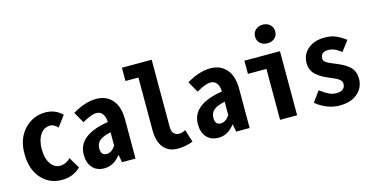

<svg xmlns="http://www.w3.org/2000/svg" viewBox="-81 -1213 3152 1625"><g transform="rotate(-15 1495.0 -401.0)"><path d="M295.9 13.7Q187.5 13.7 116.7 -65.9Q45.9 -145.5 45.9 -281.2Q45.9 -416 122.1 -495.6Q198.2 -575.2 306.6 -575.2Q391.6 -575.2 453.1 -515.6L382.8 -421.9Q350.6 -457 316.4 -457Q262.7 -457 230 -408.7Q197.3 -360.4 197.3 -281.2Q197.3 -202.1 229.5 -154.3Q261.7 -106.4 311.5 -106.4Q364.3 -106.4 404.3 -148.4L461.9 -51.8Q396.5 13.7 295.9 13.7Z M668.9 11.7Q603.5 11.7 565.9 -30.3Q528.3 -72.3 528.3 -144.5Q528.3 -317.4 796.9 -359.4Q795.9 -404.3 775.9 -431.2Q755.9 -458 722.7 -458Q677.7 -458 597.7 -411.1L543 -507.8Q655.3 -574.2 751 -574.2Q839.8 -574.2 891.6 -514.6Q943.4 -455.1 943.4 -342.8V0H825.2L813.5 -64.5H809.6Q751 11.7 668.9 11.7ZM718.8 -100.6Q762.7 -100.6 796.9 -152.3V-269.5Q726.6 -254.9 697.8 -229.5Q668.9 -204.1 668.9 -161.1Q668.9 -100.6 718.8 -100.6Z M1312.5 11.7Q1231.4 11.7 1188 -42.5Q1144.5 -96.7 1144.5 -193.4V-656.2H1031.2V-772.5H1292V-185.5Q1292 -107.4 1358.4 -107.4Q1381.8 -107.4 1412.1 -124L1446.3 -13.7Q1378.9 11.7 1312.5 11.7Z M1668.9 11.7Q1603.5 11.7 1565.9 -30.3Q1528.3 -72.3 1528.3 -144.5Q1528.3 -317.4 1796.9 -359.4Q1795.9 -404.3 1775.9 -431.2Q1755.9 -458 1722.7 -458Q1677.7 -458 1597.7 -411.1L1543 -507.8Q1655.3 -574.2 1751 -574.2Q1839.8 -574.2 1891.6 -514.6Q1943.4 -455.1 1943.4 -342.8V0H1825.2L1813.5 -64.5H1809.6Q1751 11.7 1668.9 11.7ZM1718.8 -100.6Q1762.7 -100.6 1796.9 -152.3V-269.5Q1726.6 -254.9 1697.8 -229.5Q1668.9 -204.1 1668.9 -161.1Q1668.9 -100.6 1718.8 -100.6Z M2210 0V-446.3H2047.9V-561.5H2359.4V0ZM2276.4 -653.3Q2237.3 -653.3 2212.4 -675.8Q2187.5 -698.2 2187.5 -734.4Q2187.5 -769.5 2212.4 -793Q2237.3 -816.4 2276.4 -816.4Q2314.5 -816.4 2339.4 -793Q2364.3 -769.5 2364.3 -734.4Q2364.3 -698.2 2339.4 -675.8Q2314.5 -653.3 2276.4 -653.3Z M2730.5 13.7Q2621.1 13.7 2523.4 -65.4L2589.8 -157.2Q2636.7 -123 2666 -108.9Q2695.3 -94.7 2732.4 -94.7Q2769.5 -94.7 2788.6 -111.3Q2807.6 -127.9 2807.6 -155.3Q2807.6 -164.1 2805.2 -171.9Q2802.7 -179.7 2795.9 -186.5Q2789.1 -193.4 2783.2 -198.2Q2777.3 -203.1 2765.1 -209.5Q2752.9 -215.8 2745.1 -219.2Q2737.3 -222.7 2721.2 -229.5Q2705.1 -236.3 2697.3 -240.2Q2667 -252.9 2645.5 -265.1Q2624 -277.3 2600.1 -296.9Q2576.2 -316.4 2563.5 -343.8Q2550.8 -371.1 2550.8 -405.3Q2550.8 -480.5 2606 -527.8Q2661.1 -575.2 2752.9 -575.2Q2809.6 -575.2 2850.6 -557.6Q2891.6 -540 2935.5 -506.8L2869.1 -418Q2842.8 -436.5 2830.1 -444.3Q2817.4 -452.1 2797.4 -459Q2777.3 -465.8 2755.9 -465.8Q2722.7 -465.8 2705.6 -451.2Q2688.5 -436.5 2688.5 -411.1Q2688.5 -402.3 2690.9 -395Q2693.4 -387.7 2699.7 -381.8Q2706.1 -376 2711.9 -371.6Q2717.8 -367.2 2729 -361.8Q2740.2 -356.4 2748 -353Q2755.9 -349.6 2771.5 -343.3Q2787.1 -336.9 2795.9 -333Q2827.1 -320.3 2848.6 -308.6Q2870.1 -296.9 2895 -277.3Q2919.9 -257.8 2932.6 -229Q2945.3 -200.2 2945.3 -163.1Q2945.3 -86.9 2888.2 -36.6Q2831.1 13.7 2730.5 13.7Z"/></g></svg>

Font: GenEi Gothic M Regular
Style: Bold
Weight: 700
Designer: o_tamon (Modified); [Source Han Sans]
Ryoko NISHIZUKA  (kana & ideographs); Paul D. Hunt (Latin, Greek & Cyrillic); Wenl
Version: Version 1.1a;Original Version 1.004